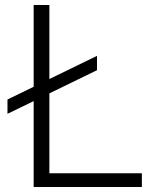

<svg xmlns="http://www.w3.org/2000/svg" viewBox="-20 -750 660 770"><path d="M369 -526 178 -433V-730H115V-402L10 -351V-293.5L115 -344.5V0H549V-55H178V-375.5L369 -468.5Z"/></svg>

Font: Monaspace Neon ExtraLight
Style: Regular
Weight: 200
Designer: Riley Cran & the Lettermatic Team
Foundry: Lettermatic
Version: Version 1.200 (Monaspace Neon)